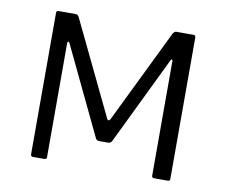

<svg xmlns="http://www.w3.org/2000/svg" viewBox="-64 -608 810 687"><g transform="rotate(10 341.0 -265.0)"><path d="M96 0Q88 0 88 -9V-522Q88 -530 96 -530H157Q166 -530 170 -522L334 -181Q336 -176 339.5 -176Q343 -176 346 -181L512 -522Q515 -526 517.5 -528Q520 -530 525 -530H586Q594 -530 594 -521V-8Q594 0 586 0H536Q528 0 528 -9V-424Q528 -429 525 -429.5Q522 -430 520 -424L366 -106Q362 -97 352 -97H320Q309 -97 306 -106L155 -422Q153 -428 149.5 -428Q146 -428 146 -422V-8Q146 0 137 0Z"/></g></svg>

Font: Libre Franklin Light
Style: Regular
Weight: 300
Designer: Pablo Impallari, Rodrigo Fuenzalida, Nhung Nguyen
Foundry: Impallari Type
Version: Version 3.000